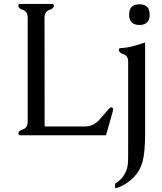

<svg xmlns="http://www.w3.org/2000/svg" viewBox="-20 -706 848 1002"><path d="M737.3 -5.9Q736.8 90.3 724.1 137.2Q711.4 184.1 679.7 217.3Q634.3 263.7 580.6 276.9V252.4Q627 224.6 642.6 174.3Q648.4 154.3 648.7 118.2Q648.9 82 648.9 -2.9V-383.8Q648.9 -414.6 624.5 -423.3Q600.1 -432.1 600.1 -444.8Q600.1 -455.1 610.4 -455.1Q642.6 -456.5 674.1 -465.1Q705.6 -473.6 737.3 -484.4ZM761.2 -629.9Q761.2 -575.7 707.5 -575.7Q653.8 -575.7 653.8 -629.9Q653.8 -683.6 707.5 -683.6Q761.2 -683.6 761.2 -629.9ZM212.9 -45.9H421.4Q466.8 -45.9 498.3 -80.8Q529.8 -115.7 545.9 -135.3Q554.7 -146 559.6 -146Q569.8 -146 569.8 -135.7Q569.8 -129.4 568.8 -125.5L533.2 0H85.9Q75.7 0 75.7 -10.3Q75.7 -22.5 100.1 -31Q124.5 -39.6 124.5 -71.3V-613.8Q124.5 -645 100.1 -653.8Q75.7 -662.6 75.7 -675.3Q75.7 -685.5 85.9 -685.5H251.5Q261.2 -685.5 261.2 -675.3Q261.2 -662.6 236.8 -653.8Q212.4 -645 212.4 -613.8Z"/></svg>

Font: Caudex
Style: Regular
Weight: 400
Version: Version 1.04